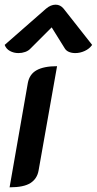

<svg xmlns="http://www.w3.org/2000/svg" viewBox="-24 -792 414 821"><path d="M95 -437Q102 -475 133 -492Q164 -509 220 -509L141 -63Q135 -28 106.5 -9.5Q78 9 17 9ZM55 -565Q35 -565 18.5 -574Q2 -583 -4 -600L173 -755Q193 -772 214 -772Q234 -772 248 -755L370 -600Q358 -583 338 -574Q318 -565 298 -565Q283 -565 271 -570Q259 -575 253 -585L197 -675L107 -585Q98 -575 84 -570Q70 -565 55 -565Z"/></svg>

Font: K2D SemiBold
Style: Italic
Weight: 600
Italic angle: -10°
Designer: Katatrad Aksorn Co.,Ltd.
Foundry: Cadson Demak Co.,Ltd.
Version: Version 1.000; ttfautohint (v1.6)